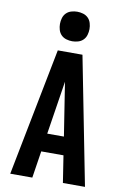

<svg xmlns="http://www.w3.org/2000/svg" viewBox="-104 -1029 707 1088"><g transform="rotate(10 250.0 -485.0)"><path d="M35 0 179 -735H321L465 0H338L314 -155H186L162 0ZM298 -260 262 -490Q259 -509 256 -528.5Q253 -548 250 -567Q247 -548 244 -528.5Q241 -509 238 -490L202 -260ZM250 -800Q233 -800 216 -805Q199 -810 187 -822Q175 -834 170 -851Q165 -868 165 -885Q165 -902 170 -919Q175 -936 187 -948Q199 -960 216 -965Q233 -970 250 -970Q267 -970 284 -965Q301 -960 313 -948Q325 -936 330 -919Q335 -902 335 -885Q335 -868 330 -851Q325 -834 313 -822Q301 -810 284 -805Q267 -800 250 -800Z"/></g></svg>

Font: Iosevka Extrabold
Style: Regular
Weight: 800
Monospace: yes
Designer: Belleve Invis
Foundry: Belleve Invis
Version: Version 32.5.0; ttfautohint (v1.8.4)